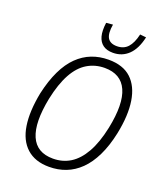

<svg xmlns="http://www.w3.org/2000/svg" viewBox="-164 -1027 977 1143"><g transform="rotate(20 324.0 -455.0)"><path d="M283 8Q194 8 141 -40Q88 -88 74.5 -176Q61 -264 85 -386Q104 -471 134 -533.5Q164 -596 204.5 -635.5Q245 -675 294 -694Q343 -713 400 -713Q492 -713 543.5 -665Q595 -617 609 -529Q623 -441 598 -319Q580 -234 549.5 -171.5Q519 -109 478.5 -69.5Q438 -30 389 -11Q340 8 283 8ZM288 -46Q349 -46 397.5 -76Q446 -106 482 -169.5Q518 -233 539 -333Q572 -494 535 -576.5Q498 -659 395 -659Q335 -659 285.5 -629.5Q236 -600 201 -536.5Q166 -473 145 -373Q113 -212 149 -129Q185 -46 288 -46ZM408 -760Q369 -760 345 -777.5Q321 -795 312 -828.5Q303 -862 310 -914L352 -918Q342 -860 358 -832.5Q374 -805 417 -805Q460 -805 485.5 -833Q511 -861 524 -918L563 -914Q546 -837 506 -798.5Q466 -760 408 -760Z"/></g></svg>

Font: Nunito Sans 10pt Condensed Light
Style: Italic
Weight: 300
Width: 3
Italic angle: -9°
Designer: Vernon Adams
Foundry: Vernon Adams
Version: Version 3.101;gftools[0.9.27]